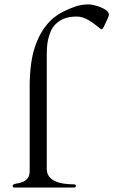

<svg xmlns="http://www.w3.org/2000/svg" viewBox="-20 -836 505 856"><path d="M36.6 -7.8Q36.6 -12.2 41.5 -14.2Q47.9 -17.1 59.6 -18.8Q71.3 -20.5 83 -25.6Q94.7 -30.8 103.5 -41.7Q112.3 -52.7 112.3 -74.2V-455.1Q112.3 -503.9 118.9 -553Q125.5 -602.1 142.6 -646Q159.7 -689.9 188.5 -725.8Q217.3 -761.7 262.2 -784.2Q291.5 -798.8 317.9 -807.6Q344.2 -816.4 376.5 -816.4Q383.3 -816.4 397.9 -813.2Q412.6 -810.1 427.7 -804.2Q442.9 -798.3 454.1 -789.8Q465.3 -781.2 465.3 -770.5Q465.3 -766.6 464.1 -763.7Q462.9 -760.7 461.4 -756.3L441.4 -713.4Q440.4 -711.4 437.7 -708.5Q435.1 -705.6 432.1 -705.6Q431.2 -705.6 429.9 -706.3Q428.7 -707 423.8 -710.9Q412.6 -719.7 400.9 -728.8Q389.2 -737.8 376.5 -745.4Q363.8 -752.9 350.1 -757.6Q336.4 -762.2 322.3 -762.2Q289.1 -762.2 266.4 -753.2Q243.7 -744.1 228.8 -729.2Q213.9 -714.4 205.8 -695.6Q197.8 -676.8 193.8 -657Q189.9 -637.2 189.2 -618.4Q188.5 -599.6 188.5 -585.4V-84Q188.5 -62.5 199.2 -48.8Q210 -35.2 227.3 -27.6Q244.6 -20 266.4 -17.1Q288.1 -14.2 309.6 -14.2Q318.4 -13.2 318.4 -7.8Q318.4 -5.4 317.1 -2.7Q315.9 0 309.6 0H41.5Q36.6 -1 36.6 -7.8Z"/></svg>

Font: Kurinto Book Core
Style: Regular
Weight: 400
Designer: Kurinto was developed by Clint Goss from a range of fonts that are compatible with the SIL Open Font License Version 1.1
Foundry: Clinton F. Goss
Version: Version 2.196; July 25, 2020